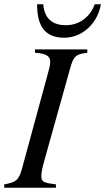

<svg xmlns="http://www.w3.org/2000/svg" viewBox="-28 -886 496 906"><path d="M384 -653H137V-637C193 -634 209 -619 209 -594C209 -578 203 -557 196 -532L76 -91C61 -35 47 -26 -8 -16V0H236V-16C179 -23 167 -27 167 -55C167 -75 173 -99 182 -131L302 -560C319 -621 328 -630 384 -637ZM419 -866C397 -804 344 -767 283 -767C215 -767 181 -803 176 -866H147C147 -763 184 -708 275 -708C362 -708 434 -778 448 -866Z"/></svg>

Font: XITS
Style: Italic
Weight: 400
Italic angle: -16.33°
Designer: MicroPress Inc., with final additions and corrections provided by Coen Hoffman, Elsevier (retired)
Version: Version 1.302